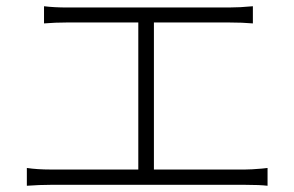

<svg xmlns="http://www.w3.org/2000/svg" viewBox="-20 -659 942 615"><path d="M66 -64V-121Q99 -116 143 -116H423V-587H195Q157 -587 121 -584V-639Q154 -635 195 -635H713Q748 -635 790 -639V-584Q757 -587 713 -587H473V-116H765Q784 -116 819 -119Q831 -120 837 -121V-64Q812 -67 765 -67H454H143Q107 -67 66 -64Z"/></svg>

Font: GenSekiGothic TW L
Style: Regular
Weight: 300
Version: Version 1.501;PS 1;hotconv 16.6.51;makeotf.lib2.5.65220